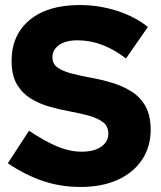

<svg xmlns="http://www.w3.org/2000/svg" viewBox="-20 -731 640 762"><path d="M300 11Q220 11 149.5 -13Q79 -37 11 -83L95 -212Q162 -168 210 -148.5Q258 -129 304 -129Q354 -129 382 -149Q410 -169 410 -200Q410 -230 389 -246Q368 -262 334 -271.5Q300 -281 259 -288.5Q218 -296 177 -307.5Q136 -319 102 -340Q68 -361 47 -396.5Q26 -432 26 -489Q26 -592 97.5 -651.5Q169 -711 296 -711Q373 -711 444.5 -688Q516 -665 567 -624L480 -499Q433 -535 385.5 -553Q338 -571 287 -571Q240 -571 214 -552Q188 -533 188 -504Q188 -477 209 -462.5Q230 -448 265 -439Q300 -430 341.5 -422.5Q383 -415 424.5 -402.5Q466 -390 501 -368.5Q536 -347 557 -310Q578 -273 578 -216Q578 -149 544 -97.5Q510 -46 447.5 -17.5Q385 11 300 11Z"/></svg>

Font: Red Hat Mono
Style: Bold
Weight: 700
Monospace: yes
Designer: Pentagram, MCKL
Foundry: Pentagram, MCKL
Version: Version 1.023; ttfautohint (v1.8.3)